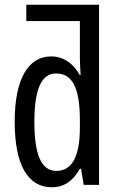

<svg xmlns="http://www.w3.org/2000/svg" viewBox="-20 -780 502 810"><path d="M199 10C251 10 288 -17 317 -68H322L333 0H398V-760H91V-691H317V-537C317 -517 318 -493 320 -464H316C289 -514 245 -542 196 -542C97 -542 42 -443 42 -267C42 -86 96 10 199 10ZM218 -59C154 -59 125 -128 125 -266C125 -399 153 -470 216 -470C286 -470 317 -409 317 -272V-241C317 -119 283 -59 218 -59Z"/></svg>

Font: Noto Sans UI Condensed
Style: Regular
Weight: 400
Width: 3
Designer: Monotype Design Team
Foundry: Monotype Imaging Inc.
Version: Version 1.901